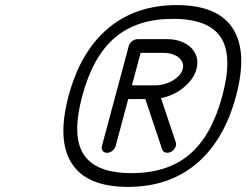

<svg xmlns="http://www.w3.org/2000/svg" viewBox="-20 -1020 967 754"><path d="M751.5 -748.5Q743.9 -720 721.4 -695.4Q699 -670.9 670.5 -655.6Q642.1 -640.4 612.3 -634.5L670.4 -460.7Q673.6 -451.4 668 -440.4Q662.4 -429.4 651.4 -423.8Q640.4 -418.2 630.2 -421Q620.1 -423.8 616.9 -433.1L550.8 -630.9H483.6L434.3 -447Q431.4 -436 421.3 -428Q411.1 -419.9 400.1 -419.9Q389.2 -419.9 383.3 -428Q377.4 -436 380.4 -447Q397.9 -512.5 433 -643.1Q468 -773.7 485.6 -839.1Q488.5 -850.1 498.7 -858.2Q508.8 -866.2 519.8 -866.2H637.9Q665 -866.2 688.8 -857.8Q712.6 -849.4 729 -834Q745.4 -818.6 752 -796.9Q758.5 -775.1 751.5 -748.5ZM623.5 -812.3H532.2L498 -684.8H589.4Q611.3 -684.8 633.9 -692.4Q656.5 -700 674.4 -715Q692.4 -730 697.5 -748.5Q702.6 -767.1 692.6 -782.1Q682.6 -797.1 664.1 -804.7Q645.5 -812.3 623.5 -812.3ZM431.8 -872.7Q345 -799.3 303 -643.1Q261 -486.8 308.6 -413.5Q356.2 -340.1 496.8 -340.1Q637.5 -340.1 724.2 -413.5Q811 -486.8 853 -643.1Q895 -799.3 847.4 -872.7Q799.8 -946 659.2 -946Q518.6 -946 431.8 -872.7ZM249.3 -643.1Q295.7 -816.7 404.1 -908.3Q512.5 -1000 673.8 -1000Q835 -1000 894.2 -908.4Q953.4 -816.9 907 -643.1Q860.6 -469.5 752.2 -377.8Q643.8 -286.1 482.4 -286.1Q321.3 -286.1 262.1 -377.7Q202.9 -469.2 249.3 -643.1Z"/></svg>

Font: Tecnico
Style: FinoInclinado
Weight: 400
Italic angle: -15°
Version: Version 1.3